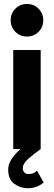

<svg xmlns="http://www.w3.org/2000/svg" viewBox="-20 -764 276 984"><path d="M47.9 0V-507.8H188.5V0ZM34.7 -660.2Q34.7 -695.3 58.8 -719.5Q83 -743.7 118.2 -743.7Q153.3 -743.7 177.5 -719.5Q201.7 -695.3 201.7 -660.2Q201.7 -625 177.5 -600.8Q153.3 -576.7 118.2 -576.7Q83 -576.7 58.8 -600.8Q34.7 -625 34.7 -660.2ZM169.4 109.9 203.6 171.4Q183.1 188 164.1 194.3Q145 200.7 121.6 200.7Q85 200.7 53.5 178.2Q22 155.8 22 105.5Q22 79.1 37.1 54.9Q52.2 30.8 73.5 10.5Q94.7 -9.8 114.5 -24.2Q134.3 -38.6 143.6 -44.9L188.5 0Q148.9 28.3 122.8 51.8Q96.7 75.2 96.7 99.6Q96.7 110.4 104.5 119.1Q112.3 127.9 124.5 127.9Q139.6 127.9 149.9 124Q160.2 120.1 169.4 109.9Z"/></svg>

Font: Giphurs
Style: Bold
Weight: 700
Version: Version 0.920; ttfautohint (v1.8.4.7-5d5b)